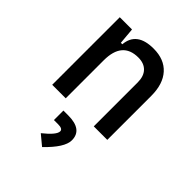

<svg xmlns="http://www.w3.org/2000/svg" viewBox="-227 -645 1040 1040"><g transform="rotate(45 293.0 -124.5)"><path d="M400.4 0V-336.9Q400.4 -383.8 376 -409.2Q351.6 -434.6 307.6 -434.6Q185.5 -434.6 185.5 -291V0H82V-517.6H175.8L184.1 -423.8H195.3Q204.1 -527.3 332 -527.3Q414.1 -527.3 459 -477.5Q503.9 -427.7 503.9 -336.9V0ZM281.7 277.3 223.6 229Q291 175.3 291 147.5Q291 128.4 255.4 128.4H223.6V55.7H260.3Q370.1 55.7 370.1 137.2Q370.1 192.4 281.7 277.3Z"/></g></svg>

Font: Cascadia Mono PL
Style: Regular
Weight: 400
Monospace: yes
Designer: Aaron Bell
Foundry: Saja Typeworks
Version: Version 2404.023; ttfautohint (v1.8.4)